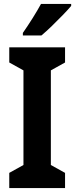

<svg xmlns="http://www.w3.org/2000/svg" viewBox="-20 -954 381 974"><path d="M310 0H27V-77L99 -117V-597L27 -637V-714H310V-637L238 -597V-117L310 -77ZM341 -924Q326 -906 299.5 -878.5Q273 -851 243.5 -822.5Q214 -794 190 -774H96V-787Q121 -823 145.5 -862Q170 -901 188 -934H341Z"/></svg>

Font: Noto Sans Tamil Condensed
Style: Bold
Weight: 700
Width: 3
Designer: Jelle Bosma - Monotype Design Team
Foundry: Monotype Imaging Inc.
Version: Version 2.004; ttfautohint (v1.8.4.7-5d5b)